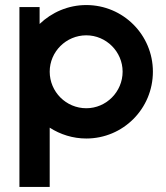

<svg xmlns="http://www.w3.org/2000/svg" viewBox="-20 -541 656 761"><path d="M322 8C468 8 586 -110 586 -257C586 -403 468 -521 322 -521C250 -521 185 -492 137 -446V-513H57V200H177V-35C219 -8 269 8 322 8ZM322 -112C242 -112 177 -177 177 -257C177 -336 242 -401 322 -401C401 -401 466 -336 466 -257C466 -177 401 -112 322 -112Z"/></svg>

Font: Lineal
Style: Bold
Weight: 700
Designer: Created by Frank Adebiaye with contributions from Anton Moglia & Ariel Martín Pérez
Created by Frank ADEBIAYE with FontF
Foundry: Velvetyne Type Foundry
Version: Version 2.000;Glyphs 3.2 (3227)